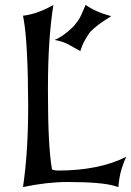

<svg xmlns="http://www.w3.org/2000/svg" viewBox="-20 -758 532 778"><path d="M253.9 -20.5Q170.4 -20.5 73.2 0Q84 -73.2 89.1 -154.8Q94.2 -236.3 94.2 -328.1Q93.8 -457 89.1 -544.4Q84.5 -631.8 76.2 -677.7L73.2 -694.3Q103 -697.8 132.6 -708.3Q162.1 -718.8 196.3 -737.8Q174.3 -600.1 174.3 -401.9V-384.8Q174.3 -161.1 190.9 -70.8Q204.1 -66.9 213.9 -66.9Q381.8 -66.9 492.2 -123Q482.9 -106 473.1 -75Q463.4 -43.9 459.5 0L446.8 -3.9Q393.6 -20.5 253.9 -20.5ZM201.2 -596.2Q220.2 -604 238.3 -617.2Q263.7 -635.7 281.7 -655.3Q286.1 -660.2 297.4 -675.8Q306.2 -688 327.1 -738.3Q364.7 -710.4 430.7 -692.4L397.9 -671.4Q373.5 -655.3 350.1 -633.3Q344.7 -628.4 337.4 -617.2Q316.4 -585.4 308.1 -559.1Q305.7 -551.3 305.7 -550.8L262.2 -575.2Q236.3 -590.3 201.2 -596.2Z"/></svg>

Font: MedievalSharp
Style: Regular
Weight: 500
Version: Version 1.0